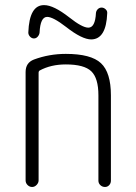

<svg xmlns="http://www.w3.org/2000/svg" viewBox="-20 -745 540 765"><path d="M82 -26.4V-458Q82 -495.1 115.2 -507.8Q175.8 -530.3 242.2 -530.3Q342.8 -530.3 382.3 -493.2Q421.9 -456.1 421.9 -365.2V-25.4Q421.9 -14.6 415 -7.3Q408.2 0 398.4 0Q387.7 0 379.9 -7.3Q372.1 -14.6 372.1 -25.4V-365.2Q372.1 -433.6 343.8 -460.9Q315.4 -488.3 242.2 -488.3Q182.6 -488.3 137.7 -463.9Q133.8 -460.9 133.8 -456.1V-26.4Q133.8 -16.6 126 -8.3Q118.2 0 107.9 0Q97.7 0 89.8 -7.8Q82 -15.6 82 -26.4ZM92.8 -615.2Q96.7 -725.6 156.2 -724.6Q193.4 -724.6 255.9 -675.8Q307.6 -634.8 332 -634.8Q359.4 -634.8 362.3 -693.4Q363.3 -702.1 369.6 -708.5Q376 -714.8 384.8 -714.8Q393.6 -714.8 400.9 -708Q408.2 -701.2 407.2 -692.4Q403.3 -588.9 343.8 -587.9Q306.6 -587.9 243.2 -637.7Q191.4 -677.7 168 -677.7Q140.6 -677.7 137.7 -615.2Q136.7 -606.4 130.4 -599.1Q124 -591.8 115.2 -591.8Q106.4 -591.8 99.6 -599.1Q92.8 -606.4 92.8 -615.2Z"/></svg>

Font: Rounded-L Mgen+ 1mn light
Style: Regular
Weight: 200
Designer: [Source Han Sans]
Ryoko NISHIZUKA  (kana & ideographs); Paul D. Hunt (Latin, Greek & Cyrillic); Wenlong ZHANG  (bopomofo
Version: Version 1.059.20150602